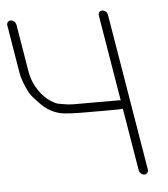

<svg xmlns="http://www.w3.org/2000/svg" viewBox="-75 -542 551 630"><g transform="rotate(-5 201.0 -227.0)"><path d="M272.1 -486 319.4 -202C317.2 -202.7 315.5 -203 314.2 -203H163.7C152.7 -203 140.3 -204.3 126.5 -207L111 -210C107.6 -210.7 100.8 -214.1 90.7 -220.4C61.8 -238.3 33.7 -277.9 26.5 -321L0.1 -480C-1.3 -487.9 -9.5 -495 -17.4 -495C-25.4 -495 -31.3 -487.9 -29.9 -480L-3.5 -321C-0.4 -302.4 7.5 -280.8 20.1 -256.2C24.8 -246.9 35 -234.6 50.5 -219C68.8 -198.3 91 -184.6 117.4 -178C130.6 -174.7 159.6 -173 204.4 -173H283.9C308.8 -173 322.1 -173.3 324 -174L358.3 32C359.6 39.9 367.9 47 375.8 47C383.7 47 389.6 39.9 388.3 32L302.1 -486C300.6 -494.8 293 -501 284.6 -501C276.1 -501 270.6 -494.8 272.1 -486Z"/></g></svg>

Font: MewTooHand
Style: Lta
Weight: 400
Designer: Mew Too, Robert Jablonski
Version: Version 0.77